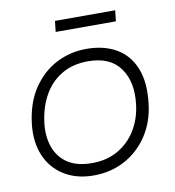

<svg xmlns="http://www.w3.org/2000/svg" viewBox="-75 -707 716 785"><g transform="rotate(-10 282.5 -315.0)"><path d="M252 10Q181 10 129.5 -22Q78 -54 54 -111Q30 -168 39 -244Q50 -331 90 -389Q130 -447 187.5 -476Q245 -505 311 -505Q383 -505 434.5 -475.5Q486 -446 510 -386.5Q534 -327 523 -238Q514 -164 476.5 -108Q439 -52 381 -21Q323 10 252 10ZM254 -41Q316 -41 362.5 -68Q409 -95 437 -141Q465 -187 472 -244Q484 -337 442.5 -395.5Q401 -454 309 -454Q245 -454 198.5 -426Q152 -398 125 -349.5Q98 -301 90 -238Q83 -183 98.5 -138Q114 -93 152.5 -67Q191 -41 254 -41ZM450 -595H200L205 -640H455Z"/></g></svg>

Font: Kulim Park ExtraLight
Style: Italic
Weight: 275
Italic angle: -8°
Designer: Noponies / Dale Sattler
Foundry: Noponies
Version: Version 1.000; ttfautohint (v1.8.3)